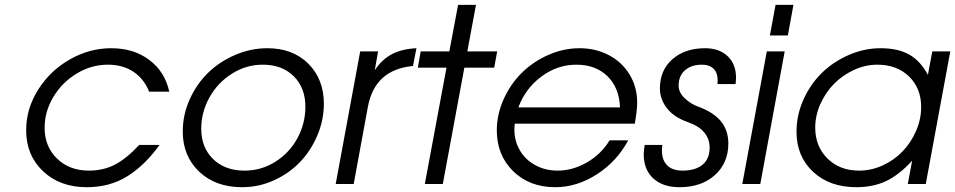

<svg xmlns="http://www.w3.org/2000/svg" viewBox="-20 -759 3940 792"><path d="M554.2 -161.1H638.2Q577.6 -77.1 505.4 -32Q433.1 13.2 337.9 13.2Q227.1 13.2 157.5 -52.7Q87.9 -118.7 87.9 -221.2Q87.9 -311 137.7 -389.6Q187.5 -468.3 268.6 -514.2Q349.6 -560.1 439 -560.1Q531.7 -560.1 595.9 -511.7Q660.2 -463.4 678.2 -380.9H595.2Q573.7 -434.6 529.8 -463.4Q485.8 -492.2 424.8 -492.2Q357.4 -492.2 297.1 -456.1Q236.8 -419.9 200.4 -359.6Q164.1 -299.3 164.1 -231.9Q164.1 -154.8 215.1 -105Q266.1 -55.2 347.2 -55.2Q405.8 -55.2 453.4 -79.6Q501 -104 554.2 -161.1Z M733.9 -216.8Q733.9 -285.6 762.5 -349.1Q791 -412.6 838.4 -458.7Q885.7 -504.9 950.2 -532.5Q1014.6 -560.1 1083 -560.1Q1188 -560.1 1252 -496.1Q1315.9 -432.1 1315.9 -331.1Q1315.9 -263.7 1289.1 -200.4Q1262.2 -137.2 1217.3 -90.3Q1172.4 -43.5 1109.9 -15.1Q1047.4 13.2 979 13.2Q869.1 13.2 801.5 -51Q733.9 -115.2 733.9 -216.8ZM810.1 -228Q810.1 -150.9 858.9 -103Q907.7 -55.2 988.8 -55.2Q1058.6 -55.2 1116.7 -92.3Q1174.8 -129.4 1207.3 -189.7Q1239.7 -250 1239.7 -318.8Q1239.7 -396.5 1191.9 -444.3Q1144 -492.2 1064 -492.2Q995.1 -492.2 936.3 -454.8Q877.4 -417.5 843.8 -356.7Q810.1 -295.9 810.1 -228Z M1364.7 0 1465.8 -546.9H1539.6L1525.9 -469.2Q1555.7 -514.2 1596.7 -535.6Q1637.7 -557.1 1697.8 -560.1L1683.6 -486.8Q1526.4 -472.2 1497.6 -318.8L1439 0Z M1732.4 0 1821.8 -480H1703.6L1715.3 -546.9H1833.5L1869.6 -738.8H1943.4L1907.7 -546.9H2030.8L2018.6 -480H1895.5L1806.6 0Z M2494.6 -180.2H2571.3Q2525.4 -93.8 2442.6 -40.3Q2359.9 13.2 2270.5 13.2Q2164.1 13.2 2096.7 -53Q2029.3 -119.1 2029.3 -221.2Q2029.3 -287.1 2057.6 -349.9Q2085.9 -412.6 2132.3 -458.5Q2178.7 -504.4 2241.5 -532.2Q2304.2 -560.1 2370.6 -560.1Q2436.5 -560.1 2490.7 -532Q2544.9 -503.9 2576.7 -452.1Q2608.4 -400.4 2608.4 -335Q2608.4 -306.2 2598.6 -249H2103.5Q2096.7 -195.3 2118.2 -150.6Q2139.6 -106 2182.9 -80.6Q2226.1 -55.2 2280.3 -55.2Q2342.8 -55.2 2401.9 -89.6Q2460.9 -124 2494.6 -180.2ZM2118.2 -315.9H2537.6Q2534.2 -397.5 2485.6 -444.8Q2437 -492.2 2357.4 -492.2Q2279.3 -492.2 2213.4 -443.4Q2147.5 -394.5 2118.2 -315.9Z M2639.2 -161.1H2712.4Q2710.4 -149.4 2710.4 -139.2Q2710.4 -98.6 2732.2 -76.9Q2753.9 -55.2 2795.4 -55.2Q2848.1 -55.2 2877.7 -79.3Q2907.2 -103.5 2907.2 -149.9Q2907.2 -223.1 2818.4 -254.9Q2759.8 -275.4 2731 -312.7Q2702.1 -350.1 2702.1 -394Q2702.1 -469.7 2753.9 -514.9Q2805.7 -560.1 2888.2 -560.1Q2947.3 -560.1 2981.7 -527.1Q3016.1 -494.1 3016.1 -439Q3016.1 -429.7 3014.2 -412.1H2939.5Q2940.4 -417 2940.4 -426.8Q2940.4 -458.5 2923.6 -475.3Q2906.7 -492.2 2874.5 -492.2Q2832 -492.2 2805.7 -469.2Q2779.3 -446.3 2779.3 -405.8Q2779.3 -377.9 2804 -354.2Q2828.6 -330.6 2858.4 -319.8Q2923.8 -295.9 2954.1 -258.3Q2984.4 -220.7 2984.4 -167Q2984.4 -86.9 2929 -36.9Q2873.5 13.2 2783.2 13.2Q2713.9 13.2 2674.6 -23.2Q2635.3 -59.6 2635.3 -123Q2635.3 -134.8 2639.2 -161.1Z M3042 0 3143.1 -546.9H3216.8L3116.2 0ZM3155.8 -612.8 3179.2 -738.8H3252.9L3230 -612.8Z M3724.6 0 3742.7 -96.2Q3689 -37.6 3635.5 -12.2Q3582 13.2 3512.7 13.2Q3401.9 13.2 3333.7 -50.5Q3265.6 -114.3 3265.6 -215.8Q3265.6 -283.7 3293.9 -347.4Q3322.3 -411.1 3369.4 -457.5Q3416.5 -503.9 3480.7 -532Q3544.9 -560.1 3612.8 -560.1Q3684.1 -560.1 3730.5 -533.9Q3776.9 -507.8 3807.6 -450.2L3825.7 -546.9H3899.9L3798.8 0ZM3342.8 -232.9Q3342.8 -155.3 3393.3 -105.2Q3443.8 -55.2 3523.9 -55.2Q3574.7 -55.2 3622.1 -77.1Q3669.4 -99.1 3703.9 -135.3Q3738.3 -171.4 3759 -219.5Q3779.8 -267.6 3779.8 -317.9Q3779.8 -395 3729.7 -443.6Q3679.7 -492.2 3598.6 -492.2Q3549.3 -492.2 3502 -470.2Q3454.6 -448.2 3419.9 -412.8Q3385.3 -377.4 3364 -329.8Q3342.8 -282.2 3342.8 -232.9Z"/></svg>

Font: Involve
Style: Italic
Weight: 400
Italic angle: -10.5°
Designer: Stefan Peev
Foundry: Context Ltd.
Version: Version 1.001